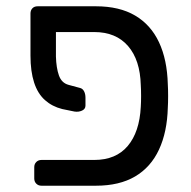

<svg xmlns="http://www.w3.org/2000/svg" viewBox="-20 -591 609 611"><path d="M158 -489V-411Q159 -375 167.5 -351Q176 -327 198 -321L235 -311Q243 -309 247.5 -300.5Q252 -292 252 -280V-255Q252 -244 241 -239Q230 -234 217 -236L178 -244Q146 -252 123 -272.5Q100 -293 88.5 -328.5Q77 -364 77 -414V-548Q77 -558 83 -564.5Q89 -571 100 -571H285Q360 -571 410 -541.5Q460 -512 486 -456.5Q512 -401 514 -323Q515 -308 515 -285.5Q515 -263 514 -248Q512 -171 486 -115Q460 -59 410 -29.5Q360 0 285 0H112Q102 0 95.5 -6.5Q89 -13 89 -23V-59Q89 -69 95.5 -75.5Q102 -82 112 -82H280Q349 -82 386.5 -126.5Q424 -171 428 -251Q429 -266 429 -285.5Q429 -305 428 -320Q426 -400 387.5 -444.5Q349 -489 280 -489Z"/></svg>

Font: DVN-Rubik
Style: Regular
Weight: 400
Designer: Hubert and Fischer
Foundry: Hubert & Fischer
Version: Version 2.102